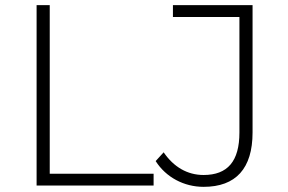

<svg xmlns="http://www.w3.org/2000/svg" viewBox="-20 -720 1116 745"><path d="M584 -95C624 -32 694 5 770 5C895 5 960 -66 960 -206V-700H651V-654H909V-206C909 -94 863 -41 770 -41C707 -41 654 -72 615 -129ZM576 0V-46H173V-700H122V0Z"/></svg>

Font: Montserrat Light
Style: Regular
Weight: 300
Designer: Julieta Ulanovsky
Foundry: Julieta Ulanovsky
Version: Version 7.200